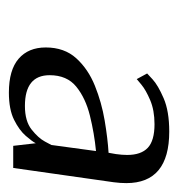

<svg xmlns="http://www.w3.org/2000/svg" viewBox="-4 -716 410 443"><g transform="rotate(90 201.5 -495.0)"><path d="M311 -372Q307 -364 294 -349Q281 -334 257 -322Q233 -310 194 -310Q142 -310 116 -332.5Q90 -355 90 -395Q90 -438 115 -465.5Q140 -493 178.5 -508.5Q217 -524 258.5 -531Q300 -538 333 -540L336 -557Q337 -564 337.5 -570.5Q338 -577 338 -583Q338 -615 321.5 -630.5Q305 -646 267 -646Q235 -646 211.5 -636Q188 -626 175.5 -615.5Q163 -605 163 -605L150 -629Q150 -629 163.5 -641.5Q177 -654 207 -667Q237 -680 284 -680Q403 -680 403 -581Q403 -574 402.5 -567Q402 -560 401 -552L368 -320H317ZM225 -347Q260 -347 279.5 -362.5Q299 -378 307 -393Q315 -408 315 -408L329 -511Q288 -507 247.5 -497Q207 -487 180.5 -465.5Q154 -444 154 -404Q154 -347 225 -347Z"/></g></svg>

Font: Arsenal SC
Style: Italic
Weight: 400
Italic angle: -9.10001°
Designer: Andrij Shevchenko
Foundry: Stairsfor
Version: Version 2.001; ttfautohint (v1.8.4.7-5d5b)